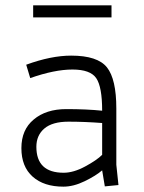

<svg xmlns="http://www.w3.org/2000/svg" viewBox="-20 -689 540 718"><path d="M218 -43Q255 -43 298.5 -66.5Q342 -90 362 -110V-229Q296 -234 236 -234Q176 -234 146 -208.5Q116 -183 116 -140Q116 -43 218 -43ZM217 9Q144 9 102 -28.5Q60 -66 60 -135Q60 -204 106 -242Q152 -281 228 -281Q304 -281 362 -275Q362 -364 340 -396.5Q318 -429 251 -429Q184 -429 93 -397L78 -447Q171 -481 246 -481Q345 -481 380 -437Q415 -393 415 -283V-73L423 3L372 8L362 -52Q339 -32 297 -11.5Q255 9 217 9ZM104 -669H397V-624H104Z"/></svg>

Font: Lekton
Style: Regular
Weight: 400
Designer: Paolo Mazzetti, Luciano Perondi, Raffaele Flato, Elena Papassissa, Emilio Macchia, Michela Povoleri, Tobias Seemiller, R
Version: Version 34.000